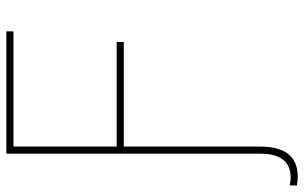

<svg xmlns="http://www.w3.org/2000/svg" viewBox="-210 -568 970 613"><g transform="rotate(-90 275.5 -262.0)"><path d="M-10.7 200.3V177.6Q3.6 180.4 14.9 180.4Q90.9 180.4 90.9 82.4V-727.3H481.5V-704.5H113.6V-375H447.4V-352.3H113.6V82.4Q113.6 203.1 17 203.1Q4.6 203.1 -10.7 200.3Z"/></g></svg>

Font: Inter P Thin
Style: Regular
Weight: 100
Designer: Rasmus Andersson
Foundry: rsms
Version: Version 3.018;git-588b23468